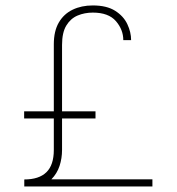

<svg xmlns="http://www.w3.org/2000/svg" viewBox="-20 -675 639 695"><path d="M315.9 -629.4Q373 -629.4 399.7 -598.4Q426.3 -567.4 426.3 -529.8H454.6Q454.6 -558.6 440.9 -587.6Q427.2 -616.7 396.7 -636Q366.2 -655.3 315.9 -655.3Q274.9 -655.3 242.9 -639.9Q210.9 -624.5 192.9 -593.5Q174.8 -562.5 174.8 -514.6V-132.3Q174.8 -77.6 147.9 -51.5Q121.1 -25.4 67.9 -25.4V0H531.7V-25.9H166Q186.5 -46.9 195.6 -74.5Q204.6 -102.1 204.6 -132.3V-512.2Q204.6 -557.1 220 -582.5Q235.4 -607.9 260.7 -618.7Q286.1 -629.4 315.9 -629.4ZM67.4 -246.1H325.7V-272H67.4Z"/></svg>

Font: Estedad-FD-VF Thin
Style: Regular
Weight: 100
Designer: Amin Abedi
Version: Version 5.0